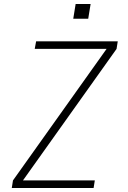

<svg xmlns="http://www.w3.org/2000/svg" viewBox="-20 -942 640 962"><path d="M39 0 45 -38 514 -697H154L161 -735H570L564 -697L95 -38H455L449 0ZM347 -848 359 -922H434L422 -848Z"/></svg>

Font: Iosevka SS04 XLt Ex Obl
Style: Regular
Weight: 200
Width: 7
Italic angle: -9°
Monospace: yes
Designer: Belleve Invis
Foundry: Belleve Invis
Version: Version 19.0.0; ttfautohint (v1.8.4)